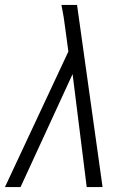

<svg xmlns="http://www.w3.org/2000/svg" viewBox="-32 -755 552 775"><path d="M-12 0 244 -547 232 -636Q229 -661 225 -686Q221 -711 216 -735H279L382 0H318L261 -456L51 0Z"/></svg>

Font: Iosevka Light Oblique
Style: Regular
Weight: 300
Italic angle: -9°
Monospace: yes
Designer: Belleve Invis
Foundry: Belleve Invis
Version: Version 32.5.0; ttfautohint (v1.8.4)